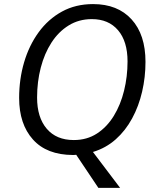

<svg xmlns="http://www.w3.org/2000/svg" viewBox="-20 -745 761 935"><path d="M459 169.9 351.1 8.8Q346.7 9.3 343 9.5Q339.4 9.8 335.4 9.8Q207.5 9.3 140.4 -65.7Q73.2 -140.6 73.2 -268.1Q73.2 -359.4 97.4 -441.7Q121.6 -523.9 168.2 -587.9Q214.8 -651.9 281.5 -688.5Q348.1 -725.1 433.1 -725.1Q553.2 -725.1 620.8 -650.6Q688.5 -576.2 688.5 -443.8Q688.5 -369.1 672.1 -298.6Q655.8 -228 623.5 -168.5Q591.3 -108.9 543.5 -66.4Q495.6 -23.9 432.6 -4.9L564.9 169.9ZM339.4 -63Q403.3 -63 452.1 -94.7Q501 -126.5 534.2 -180.7Q567.4 -234.9 584.2 -303.5Q601.1 -372.1 601.1 -445.8Q601.1 -543.5 554.9 -597.7Q508.8 -651.9 427.2 -651.9Q364.3 -651.9 314.7 -621.3Q265.1 -590.8 230.7 -537.6Q196.3 -484.4 178.5 -415.5Q160.6 -346.7 160.6 -270Q160.6 -173.3 207.5 -118.2Q254.4 -63 339.4 -63Z"/></svg>

Font: Open Sans
Style: Italic
Weight: 400
Italic angle: -12°
Designer: Monotype Design Team
Foundry: Monotype Imaging Inc.
Version: Version 3.000; ttfautohint (v1.8.4)